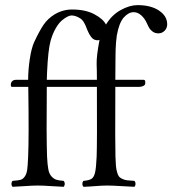

<svg xmlns="http://www.w3.org/2000/svg" viewBox="-20 -718 667 743"><path d="M162.1 -111.8Q163.6 -80.6 167 -62.7Q170.4 -44.9 179.2 -35.4Q188 -25.9 197.5 -22.7Q207 -19.5 226.1 -18.1Q230.5 -13.7 230.5 -6.6Q230.5 0.5 226.1 4.9Q207.5 4.4 177.2 2.2Q147 0 126 0Q105.5 0 76.2 2.2Q46.9 4.4 28.8 4.9Q24.4 0.5 24.4 -6.6Q24.4 -13.7 28.8 -18.1Q49.8 -19.5 59.6 -22.2Q69.3 -24.9 76.4 -35.6Q83.5 -46.4 85.4 -62.5Q87.4 -77.6 88.9 -111.8Q92.3 -188.5 89.4 -381.8H26.9Q22 -381.8 22 -388.2V-391.1Q22 -398.4 27.1 -403.8Q32.2 -409.2 43.9 -409.2H88.9Q88.9 -446.3 95.2 -489Q101.6 -531.7 112.3 -555.2Q132.3 -598.1 148.9 -622.6Q165.5 -646.5 190.9 -662.1Q222.7 -681.2 258.8 -681.2Q310.5 -681.2 344.7 -663.1Q378.9 -645 390.1 -623Q412.6 -660.2 447.3 -679.2Q481.9 -698.2 512.2 -698.2Q564 -698.2 595.5 -677Q627 -655.8 627 -624Q627 -608.9 616.9 -598.9Q606.9 -588.9 592.8 -588.9Q580.6 -588.9 571.5 -595.2Q562.5 -601.6 558.3 -608.4Q554.2 -615.2 547.9 -628.9Q540.5 -646 526.9 -658.4Q513.2 -670.9 497.1 -670.9Q477.5 -670.9 459.2 -650.6Q440.9 -630.4 432.1 -581.1Q430.2 -569.3 429 -553.5Q427.7 -537.6 427.5 -526.9Q427.2 -516.1 427 -500.5Q426.8 -484.9 426.8 -481.9Q426.3 -469.7 426.3 -409.2H534.2Q542 -409.2 542 -402.8V-395Q542 -389.2 534.7 -385.5Q527.3 -381.8 519 -381.8H426.3Q425.3 -149.9 426.8 -111.8Q427.7 -88.9 428.7 -76.2Q429.7 -63.5 433.1 -51.8Q436.5 -40 440.2 -35.2Q443.8 -30.3 452.9 -25.9Q461.9 -21.5 471.9 -20.3Q481.9 -19 500 -18.1Q504.4 -13.7 504.4 -6.6Q504.4 0.5 500 4.9Q482.4 4.4 449.5 2.2Q416.5 0 394 0Q375.5 0 348.6 2.2Q321.8 4.4 303.2 4.9Q298.8 0.5 298.8 -6.6Q298.8 -13.7 303.2 -18.1Q325.7 -20 334.7 -26.4Q343.8 -32.7 347.9 -50.5Q352.1 -68.4 354 -111.8Q356 -162.1 355 -381.8H161.1Q159.2 -193.4 162.1 -111.8ZM355 -409.2Q355 -446.8 354 -469.2Q353 -500.5 365.2 -564Q361.3 -562 359.9 -562Q351.1 -562 344.5 -564.9Q337.9 -567.9 332.8 -575Q327.6 -582 325 -586.9Q322.3 -591.8 317.9 -602.1Q317.4 -603.5 314.9 -609.4Q312.5 -615.2 311.5 -618.2L307.6 -626Q305.2 -630.9 303.2 -634Q301.3 -637.2 298.1 -640.6Q294.9 -644 292 -646Q272.9 -658.2 256.8 -658.2Q250.5 -658.2 241 -653.6Q231.4 -648.9 219.5 -638.9Q207.5 -628.9 195.6 -608.4Q183.6 -587.9 175.8 -560.1Q166 -524.9 162.1 -438Q161.1 -424.3 161.1 -409.2Z"/></svg>

Font: Linux Libertine Display G
Style: Regular
Weight: 400
Designer: Philipp H. Poll
Foundry: Philipp H. Poll
Version: Version 5.0.9